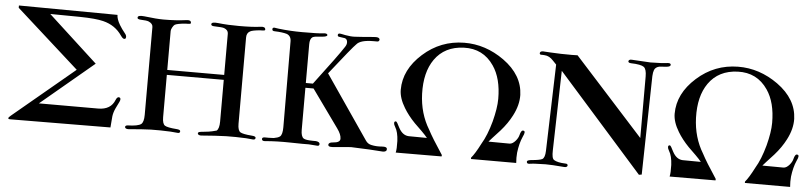

<svg xmlns="http://www.w3.org/2000/svg" viewBox="-45 -992 5252 1243"><g transform="rotate(5 2581.5 -370.5)"><path d="M739 -581C743 -583 745 -587 745 -593C745 -600 742 -608 736 -615C721 -634 708 -651 699 -667C684 -692 677 -714 677 -731L36 -736V-721L445 -354L46 -21C36 -13 31 -7 31 -3C31 1 35 3 44 3L695 -1C698 -31 700 -55 701 -74C703 -90 708 -108 717 -127L739 -172C746 -187 745 -197 736 -200C727 -203 719 -197 713 -182C696 -138 660 -116 605 -116H220L564 -404L243 -699L435 -697C506 -696 557 -691 588 -683C641 -670 682 -642 711 -599C722 -583 731 -577 739 -581Z M1638 -721C1637 -733 1627 -738 1606 -735C1571 -730 1524 -728 1467 -728C1419 -728 1373 -730 1330 -735C1302 -738 1288 -735 1287 -724C1287 -716 1294 -712 1309 -712C1344 -711 1365 -709 1372 -706C1390 -699 1399 -688 1399 -672V-404H1029V-658C1029 -670 1043 -694 1051 -699C1060 -705 1084 -710 1122 -713C1131 -713 1139 -713 1147 -714C1153 -715 1156 -717 1155 -722C1154 -735 1144 -739 1123 -736C1080 -730 1031 -727 976 -727C948 -727 906 -730 850 -737C822 -740 808 -736 808 -725C807 -718 814 -714 829 -713C856 -712 873 -710 882 -706C900 -698 909 -687 909 -672V-101C909 -70 903 -50 892 -41C879 -31 850 -25 805 -24C795 -23 790 -20 789 -13C789 -5 797 0 810 0C878 -6 927 -9 957 -10C998 -11 1041 -10 1086 -8L1131 -4C1142 -3 1147 -7 1147 -16C1147 -23 1138 -27 1121 -28C1082 -31 1057 -36 1046 -43C1035 -50 1029 -68 1029 -97V-372H1399V-101C1399 -70 1393 -50 1382 -41C1304 -18 1264 -31 1262 -13C1262 -5 1270 0 1283 0C1348 -5 1402 -9 1447 -10C1487 -11 1530 -10 1576 -8L1620 -4C1631 -3 1637 -7 1637 -16C1637 -23 1628 -27 1611 -28C1572 -31 1547 -36 1536 -43C1525 -50 1519 -68 1519 -97V-658C1519 -677 1526 -691 1541 -699C1551 -705 1573 -709 1606 -712C1614 -712 1622 -712 1630 -713C1636 -714 1639 -716 1638 -721Z M2490 -17C2490 -28 2479 -33 2457 -31C2433 -29 2410 -30 2388 -35C2372 -38 2359 -47 2350 -61L2068 -473C2164 -595 2219 -662 2233 -675C2250 -696 2287 -706 2343 -706H2369C2376 -707 2380 -711 2381 -718C2381 -730 2369 -736 2341 -733C2282 -728 2242 -725 2219 -724C2202 -723 2182 -725 2159 -729C2136 -734 2124 -736 2121 -736C2113 -736 2109 -732 2109 -725C2109 -720 2112 -716 2117 -715L2157 -709C2168 -705 2173 -696 2173 -682C2173 -672 2169 -662 2162 -652C2139 -616 2077 -531 1976 -398H1930V-650C1930 -672 1935 -687 1945 -695C1950 -699 1960 -702 1975 -703L2010 -706C2031 -708 2042 -712 2042 -719C2041 -728 2031 -731 2011 -728C1991 -725 1947 -724 1878 -724C1826 -724 1775 -727 1724 -733L1697 -737C1688 -737 1684 -734 1684 -727C1683 -718 1689 -714 1701 -714C1736 -713 1762 -709 1779 -704C1798 -697 1808 -681 1808 -658L1810 -100C1810 -69 1805 -48 1794 -39C1785 -32 1771 -28 1754 -25C1730 -24 1710 -23 1694 -24C1684 -23 1679 -20 1679 -13C1678 -4 1686 1 1698 0C1752 -5 1807 -6 1862 -5C1928 -4 1969 -3 1984 -4C2005 -3 2023 -1 2038 0C2048 1 2053 -3 2053 -12C2053 -21 2045 -27 2028 -29C2014 -29 2000 -29 1986 -30C1968 -31 1955 -34 1947 -39C1936 -47 1930 -65 1930 -93V-367H1983L2158 -123C2176 -98 2185 -77 2185 -58C2185 -41 2170 -32 2139 -30C2120 -29 2110 -23 2110 -12C2110 -3 2118 1 2138 0L2257 -10C2347 -7 2417 -3 2467 1C2483 0 2491 -6 2490 -17Z M3362 -213C3351 -217 3343 -206 3337 -181C3334 -169 3327 -157 3317 -145C3304 -130 3291 -122 3278 -122L3141 -123L3165 -150L3212 -201C3243 -236 3267 -271 3285 -306C3310 -354 3321 -399 3320 -442C3317 -527 3274 -601 3189 -662C3109 -719 3022 -748 2929 -747C2828 -746 2739 -712 2662 -643C2585 -574 2546 -496 2546 -408C2546 -372 2559 -333 2584 -292C2602 -262 2626 -231 2656 -200C2689 -168 2723 -136 2742 -112L2624 -113C2597 -114 2575 -130 2558 -162C2546 -187 2538 -200 2534 -201C2526 -202 2522 -198 2522 -189C2522 -183 2525 -175 2531 -165C2544 -144 2551 -114 2553 -76C2554 -41 2553 -16 2549 0L2847 -1L2848 -10C2801 -81 2769 -133 2752 -166C2711 -233 2689 -309 2686 -394C2683 -487 2701 -562 2741 -619C2784 -680 2847 -712 2930 -715C3013 -718 3078 -686 3125 -617C3162 -563 3180 -492 3180 -404C3180 -363 3172 -314 3157 -256C3140 -194 3120 -144 3097 -106C3073 -59 3053 -27 3038 -10V-1H3332C3330 -24 3330 -46 3332 -68C3337 -109 3346 -144 3359 -173C3366 -187 3369 -197 3369 -203C3369 -208 3367 -212 3362 -213Z M4273 -722C4272 -729 4266 -732 4253 -731L4209 -727C4180 -726 4157 -725 4141 -725C4084 -728 4043 -730 4019 -732C4006 -733 3998 -728 3998 -719C3999 -713 4004 -710 4015 -709C4060 -708 4088 -702 4100 -693C4112 -684 4118 -664 4118 -631V-232L3667 -730C3653 -729 3617 -729 3559 -730C3503 -732 3468 -734 3455 -735C3434 -738 3423 -734 3422 -722C3422 -717 3425 -714 3430 -713C3439 -713 3447 -713 3455 -712C3475 -711 3494 -701 3511 -682L3534 -658L3517 -96C3516 -66 3510 -48 3498 -41C3486 -35 3462 -31 3426 -28C3409 -26 3400 -22 3400 -16C3400 -6 3405 -2 3416 -3C3437 -6 3452 -7 3460 -7C3488 -8 3509 -9 3522 -9C3546 -9 3587 -7 3644 -2C3657 -1 3665 -6 3665 -15C3664 -22 3659 -25 3649 -25C3614 -26 3589 -32 3575 -41C3564 -48 3560 -68 3561 -103L3574 -621L4130 6L4148 3C4157 -412 4161 -625 4161 -638C4162 -655 4164 -668 4168 -678C4173 -691 4184 -699 4201 -703L4243 -706C4264 -707 4274 -713 4273 -722Z M5142 -213C5131 -217 5123 -206 5117 -181C5114 -169 5107 -157 5097 -145C5084 -130 5071 -122 5058 -122L4921 -123L4945 -150L4992 -201C5023 -236 5047 -271 5065 -306C5090 -354 5101 -399 5100 -442C5097 -527 5054 -601 4969 -662C4889 -719 4802 -748 4709 -747C4608 -746 4519 -712 4442 -643C4365 -574 4326 -496 4326 -408C4326 -372 4339 -333 4364 -292C4382 -262 4406 -231 4436 -200C4469 -168 4503 -136 4522 -112L4404 -113C4377 -114 4355 -130 4338 -162C4326 -187 4318 -200 4314 -201C4306 -202 4302 -198 4302 -189C4302 -183 4305 -175 4311 -165C4324 -144 4331 -114 4333 -76C4334 -41 4333 -16 4329 0L4627 -1L4628 -10C4581 -81 4549 -133 4532 -166C4491 -233 4469 -309 4466 -394C4463 -487 4481 -562 4521 -619C4564 -680 4627 -712 4710 -715C4793 -718 4858 -686 4905 -617C4942 -563 4960 -492 4960 -404C4960 -363 4952 -314 4937 -256C4920 -194 4900 -144 4877 -106C4853 -59 4833 -27 4818 -10V-1H5112C5110 -24 5110 -46 5112 -68C5117 -109 5126 -144 5139 -173C5146 -187 5149 -197 5149 -203C5149 -208 5147 -212 5142 -213Z"/></g></svg>

Font: GFS Fleischman
Style: Regular
Weight: 400
Designer: George Matthiopoulos
Foundry: George Matthiopoulos
Version: Version 1.0